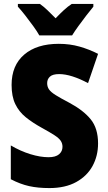

<svg xmlns="http://www.w3.org/2000/svg" viewBox="-20 -947 548 977"><path d="M479 -217Q479 -154 451 -102.5Q423 -51 367.5 -20.5Q312 10 231 10Q173 10 128 0Q83 -10 35 -35V-207Q84 -178 134.5 -162.5Q185 -147 227 -147Q263 -147 280.5 -162Q298 -177 298 -200Q298 -217 289 -230.5Q280 -244 257 -259Q234 -274 192 -297Q145 -323 111 -350.5Q77 -378 58 -417Q39 -456 39 -515Q39 -614 103 -669Q167 -724 279 -724Q335 -724 384.5 -710Q434 -696 479 -673L428 -524Q387 -546 349.5 -558Q312 -570 281 -570Q248 -570 234 -557Q220 -544 220 -524Q220 -506 229 -492.5Q238 -479 262.5 -463.5Q287 -448 333 -424Q404 -386 441.5 -340Q479 -294 479 -217ZM180 -767Q169 -787 149 -814.5Q129 -842 108 -869Q87 -896 71 -913V-927H183Q203 -913 221.5 -895Q240 -877 263 -854Q286 -878 305.5 -896Q325 -914 345 -927H455V-913Q440 -895 419.5 -868.5Q399 -842 379.5 -815Q360 -788 347 -767Z"/></svg>

Font: Noto Sans Oriya Cond Blk
Style: Regular
Weight: 900
Width: 3
Designer: Amélie Bonet and Sol Matas
Foundry: Google LLC
Version: Version 2.006; ttfautohint (v1.8.4.7-5d5b)